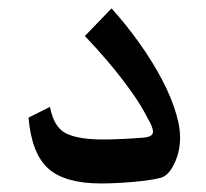

<svg xmlns="http://www.w3.org/2000/svg" viewBox="-20 -427 488 454"><path d="M219.2 6.8Q133.3 6.8 94 -28.6Q54.7 -64 47.4 -148.9L98.1 -174.3Q107.4 -125.5 136.7 -111.3Q166 -97.2 223.6 -97.2Q244.1 -97.2 269.3 -98.4Q294.4 -99.6 319.8 -101.6Q341.8 -103.5 341.8 -115.7Q341.8 -126 329.1 -147.5Q314 -177.7 289.3 -212.2Q264.6 -246.6 236.1 -280.3Q207.5 -314 180.7 -341.8L243.7 -407.2Q276.4 -371.1 307.4 -328.1Q338.4 -285.2 362.1 -240.7Q385.7 -196.3 397.5 -154.8Q405.8 -126 405.8 -102.1Q405.8 -67.9 392.1 -40Q378.4 -10.3 357.4 -5.9Q343.8 -2.4 320.1 0.5Q296.4 3.4 269.3 5.1Q242.2 6.8 219.2 6.8Z"/></svg>

Font: Markazi Text SemiBold
Style: Regular
Weight: 600
Designer: Borna Izadpanah (Arabic designer), Fiona Ross (Arabic design director) and Florian Runge (Latin designer)
Foundry: Borna Izadpanah and Florian Runge
Version: Version 1.001; ttfautohint (v1.8.3)